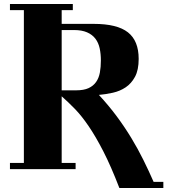

<svg xmlns="http://www.w3.org/2000/svg" viewBox="-20 -789 857 965"><path d="M451 -669Q569 -669 623 -626.5Q677 -584 677 -493Q677 -437 658.5 -403Q640 -369 611.5 -350Q583 -331 547.5 -323Q512 -315 477 -312Q527 -258 567 -204Q607 -150 640 -95.5Q673 -41 700.5 14.5Q728 70 752 125H801V156H580Q538 47 499.5 -28Q461 -103 425.5 -155Q390 -207 356.5 -241.5Q323 -276 290 -305V30H360V61H30V30H100V-738H30V-769H346V-738H290V-669ZM362 -335Q401 -335 425 -346Q449 -357 463 -377Q477 -397 482 -424.5Q487 -452 487 -485Q487 -518 481 -546Q475 -574 459.5 -594.5Q444 -615 417.5 -626.5Q391 -638 352 -638H290V-335Z"/></svg>

Font: Cafe24 ClassicType
Style: Regular
Weight: 400
Designer: Cafe24 thkim, hmlim, mnelim & 4IR
Foundry: Cafe24
Version: Version 1.000